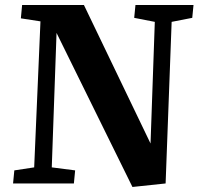

<svg xmlns="http://www.w3.org/2000/svg" viewBox="-20 -730 790 764"><path d="M579 -159 596 -643 514 -659 519 -710H750L745 -659L663 -643L639 0L507 14L205 -599L186 -64L279 -52L274 0H32L37 -52L116 -64L141 -645L63 -657L68 -710H314Z"/></svg>

Font: Literata 36pt
Style: Bold Italic
Weight: 700
Italic angle: -2°
Designer: Latin by Veronika Burian and Jose Scaglione. Greek by Irene Vlachou. Cyrillic by Vera Evstafieva
Foundry: TypeTogether
Version: Version 3.002